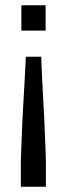

<svg xmlns="http://www.w3.org/2000/svg" viewBox="-20 -530 253 728"><path d="M59 178V80Q59 68 60.5 37Q62 6 63.5 -37Q65 -80 68 -129Q71 -178 73.5 -226Q76 -274 78 -315H136Q138 -275 140 -227.5Q142 -180 145 -131.5Q148 -83 149.5 -39.5Q151 4 152.5 35.5Q154 67 154 80V178ZM61 -414V-510H153V-414Z"/></svg>

Font: Saira Condensed Medium
Style: Regular
Weight: 500
Width: 3
Designer: Hector Gatti with collaboration of the Omnibus-Type team
Foundry: Omnibus-Type
Version: Version 1.101